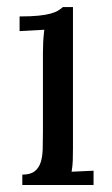

<svg xmlns="http://www.w3.org/2000/svg" viewBox="-20 -530 321 550"><path d="M103 -379.9Q103 -395.5 103.8 -410.2Q104.5 -424.8 106.9 -444.8L36.1 -440.9V-482.9Q68.8 -482.9 90.3 -485.1Q111.8 -487.3 125.5 -491.2Q139.2 -495.1 146.7 -499.8Q154.3 -504.4 160.2 -509.8H189V-106Q189 -85.9 188.5 -70.6Q188 -55.2 185.1 -38.1L248 -41V0H43.9V-29.8Q66.4 -29.8 78.6 -38.8Q90.8 -47.9 96.2 -64Q101.6 -80.1 102.3 -102.5Q103 -125 103 -151.9Z"/></svg>

Font: Lora
Style: Regular
Weight: 400
Designer: Olga Karpushina, Alexei Vanyashin
Foundry: Cyreal (www.cyreal.org, a@cyreal.org)
Version: Version 1.014